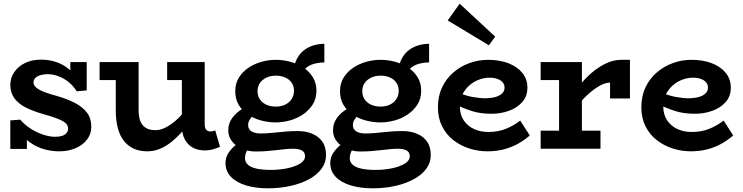

<svg xmlns="http://www.w3.org/2000/svg" viewBox="-20 -808 4034 1043"><path d="M302 14Q267 14 234.5 6.5Q202 -1 173 -16Q144 -31 120 -53.5Q96 -76 78 -105L126 -106V1H36V-154L90 -158Q111 -133 143 -111.5Q175 -90 211.5 -77.5Q248 -65 280 -65Q302 -65 317.5 -70Q333 -75 341.5 -85.5Q350 -96 350 -109Q350 -121 343.5 -131Q337 -141 322 -149.5Q307 -158 281.5 -167.5Q256 -177 219 -187Q162 -203 121 -223.5Q80 -244 58 -274.5Q36 -305 36 -347Q36 -384 57 -415.5Q78 -447 115.5 -465.5Q153 -484 203 -484Q247 -484 285.5 -471Q324 -458 355 -432Q386 -406 407 -367L362 -365V-471H451V-317L397 -312Q378 -342 352.5 -362.5Q327 -383 297.5 -394Q268 -405 238 -405Q216 -405 198.5 -399.5Q181 -394 171.5 -384Q162 -374 162 -360Q162 -349 169.5 -339.5Q177 -330 192 -321.5Q207 -313 231 -304.5Q255 -296 288 -287Q344 -271 386.5 -249Q429 -227 452.5 -196Q476 -165 476 -120Q476 -80 453 -50Q430 -20 390.5 -3Q351 14 302 14Z M780 14Q739 14 707.5 0Q676 -14 654 -41.5Q632 -69 620.5 -110.5Q609 -152 609 -207V-471H733V-208Q733 -185 737.5 -165.5Q742 -146 752.5 -131.5Q763 -117 780.5 -109Q798 -101 825 -101Q848 -101 872.5 -112Q897 -123 922.5 -143Q948 -163 974 -193Q1000 -223 1027 -260V-163Q994 -120 964 -87Q934 -54 904 -31.5Q874 -9 843.5 2.5Q813 14 780 14ZM521 -373V-471H711V-373ZM1091 9Q1055 9 1027.5 -6Q1000 -21 984 -50.5Q968 -80 968 -122V-471H1092V-133Q1092 -112 1100.5 -103Q1109 -94 1121 -94Q1131 -94 1137.5 -95.5Q1144 -97 1149 -100L1175 -11Q1162 -4 1139.5 2.5Q1117 9 1091 9ZM888 -373V-471H1076V-373Z M1435 215Q1370 215 1317.5 199.5Q1265 184 1235 153Q1205 122 1205 78Q1205 47 1221 23Q1237 -1 1259.5 -19.5Q1282 -38 1302 -49L1355 -22Q1340 -15 1325.5 5Q1311 25 1311 52Q1311 72 1326.5 86.5Q1342 101 1373.5 108Q1405 115 1451 115Q1499 115 1541.5 106Q1584 97 1610.5 80.5Q1637 64 1637 41Q1637 19 1620 9.5Q1603 0 1571 0Q1550 0 1528 2.5Q1506 5 1482 7.5Q1458 10 1430 12.5Q1402 15 1369 15Q1329 15 1295 0.5Q1261 -14 1240.5 -40Q1220 -66 1220 -100Q1220 -135 1238 -162Q1256 -189 1283.5 -208Q1311 -227 1341 -237L1388 -203Q1372 -196 1358.5 -184Q1345 -172 1336.5 -158Q1328 -144 1328 -129Q1328 -113 1336.5 -103Q1345 -93 1360 -88Q1375 -83 1393 -83Q1419 -83 1443 -85Q1467 -87 1490.5 -89.5Q1514 -92 1540.5 -94Q1567 -96 1598 -96Q1643 -96 1677.5 -81Q1712 -66 1731.5 -38Q1751 -10 1751 34Q1751 76 1726 109.5Q1701 143 1657 166.5Q1613 190 1556 202.5Q1499 215 1435 215ZM1477 -143Q1438 -143 1398.5 -153.5Q1359 -164 1327.5 -185Q1296 -206 1277 -238Q1258 -270 1258 -312Q1258 -355 1278 -387Q1298 -419 1330.5 -440.5Q1363 -462 1401.5 -472.5Q1440 -483 1477 -483Q1518 -483 1557 -472.5Q1596 -462 1628 -441Q1660 -420 1679.5 -388.5Q1699 -357 1699 -315Q1699 -272 1678.5 -240Q1658 -208 1625.5 -186Q1593 -164 1554 -153.5Q1515 -143 1477 -143ZM1478 -229Q1508 -229 1530 -240Q1552 -251 1564.5 -270.5Q1577 -290 1577 -315Q1577 -340 1564.5 -358.5Q1552 -377 1529.5 -387Q1507 -397 1478 -397Q1449 -397 1426.5 -386Q1404 -375 1391.5 -356.5Q1379 -338 1379 -312Q1379 -287 1391.5 -268.5Q1404 -250 1426.5 -239.5Q1449 -229 1478 -229ZM1618 -410 1577 -442Q1584 -475 1599 -499Q1614 -523 1636 -538.5Q1658 -554 1685 -562Q1712 -570 1742 -570V-469Q1701 -468 1670.5 -456Q1640 -444 1618 -410Z M2004 215Q1939 215 1886.5 199.5Q1834 184 1804 153Q1774 122 1774 78Q1774 47 1790 23Q1806 -1 1828.5 -19.5Q1851 -38 1871 -49L1924 -22Q1909 -15 1894.5 5Q1880 25 1880 52Q1880 72 1895.5 86.5Q1911 101 1942.5 108Q1974 115 2020 115Q2068 115 2110.5 106Q2153 97 2179.5 80.5Q2206 64 2206 41Q2206 19 2189 9.5Q2172 0 2140 0Q2119 0 2097 2.5Q2075 5 2051 7.5Q2027 10 1999 12.5Q1971 15 1938 15Q1898 15 1864 0.5Q1830 -14 1809.5 -40Q1789 -66 1789 -100Q1789 -135 1807 -162Q1825 -189 1852.5 -208Q1880 -227 1910 -237L1957 -203Q1941 -196 1927.5 -184Q1914 -172 1905.5 -158Q1897 -144 1897 -129Q1897 -113 1905.5 -103Q1914 -93 1929 -88Q1944 -83 1962 -83Q1988 -83 2012 -85Q2036 -87 2059.5 -89.5Q2083 -92 2109.5 -94Q2136 -96 2167 -96Q2212 -96 2246.5 -81Q2281 -66 2300.5 -38Q2320 -10 2320 34Q2320 76 2295 109.5Q2270 143 2226 166.5Q2182 190 2125 202.5Q2068 215 2004 215ZM2046 -143Q2007 -143 1967.5 -153.5Q1928 -164 1896.5 -185Q1865 -206 1846 -238Q1827 -270 1827 -312Q1827 -355 1847 -387Q1867 -419 1899.5 -440.5Q1932 -462 1970.5 -472.5Q2009 -483 2046 -483Q2087 -483 2126 -472.5Q2165 -462 2197 -441Q2229 -420 2248.5 -388.5Q2268 -357 2268 -315Q2268 -272 2247.5 -240Q2227 -208 2194.5 -186Q2162 -164 2123 -153.5Q2084 -143 2046 -143ZM2047 -229Q2077 -229 2099 -240Q2121 -251 2133.5 -270.5Q2146 -290 2146 -315Q2146 -340 2133.5 -358.5Q2121 -377 2098.5 -387Q2076 -397 2047 -397Q2018 -397 1995.5 -386Q1973 -375 1960.5 -356.5Q1948 -338 1948 -312Q1948 -287 1960.5 -268.5Q1973 -250 1995.5 -239.5Q2018 -229 2047 -229ZM2187 -410 2146 -442Q2153 -475 2168 -499Q2183 -523 2205 -538.5Q2227 -554 2254 -562Q2281 -570 2311 -570V-469Q2270 -468 2239.5 -456Q2209 -444 2187 -410Z M2628 14Q2577 14 2529 -1.5Q2481 -17 2442.5 -47Q2404 -77 2381.5 -122Q2359 -167 2359 -225Q2359 -286 2381.5 -333.5Q2404 -381 2443 -414.5Q2482 -448 2530.5 -465.5Q2579 -483 2631 -483Q2694 -483 2742 -464.5Q2790 -446 2817.5 -412Q2845 -378 2845 -332Q2845 -285 2817 -253.5Q2789 -222 2744.5 -206Q2700 -190 2650 -190Q2589 -190 2542.5 -205Q2496 -220 2451 -242V-313Q2504 -289 2545 -281.5Q2586 -274 2620 -274Q2650 -275 2672.5 -281.5Q2695 -288 2708 -301Q2721 -314 2721 -332Q2721 -357 2698.5 -371.5Q2676 -386 2640 -386Q2610 -386 2581 -375Q2552 -364 2529 -343.5Q2506 -323 2492 -294.5Q2478 -266 2478 -230Q2478 -186 2499 -154.5Q2520 -123 2555 -107Q2590 -91 2632 -91Q2687 -91 2730 -109Q2773 -127 2806 -153L2858 -72Q2829 -47 2794.5 -27.5Q2760 -8 2718 3Q2676 14 2628 14ZM2636 -562 2412 -697 2477 -788 2670 -609Z M3098 -209V-305Q3134 -356 3176.5 -396.5Q3219 -437 3264.5 -460Q3310 -483 3353 -483H3402V-273H3294V-359Q3270 -360 3237.5 -342Q3205 -324 3169 -290.5Q3133 -257 3098 -209ZM2917 0V-98H3242V0ZM3017 -31V-471H3141V-31ZM2917 -373V-471H3133V-373Z M3733 14Q3682 14 3634 -1.5Q3586 -17 3547.5 -47Q3509 -77 3486.5 -122Q3464 -167 3464 -225Q3464 -286 3486.5 -333.5Q3509 -381 3548 -414.5Q3587 -448 3635.5 -465.5Q3684 -483 3736 -483Q3799 -483 3847 -464.5Q3895 -446 3922.5 -412Q3950 -378 3950 -332Q3950 -285 3922 -253.5Q3894 -222 3849.5 -206Q3805 -190 3755 -190Q3694 -190 3647.5 -205Q3601 -220 3556 -242V-313Q3609 -289 3650 -281.5Q3691 -274 3725 -274Q3755 -275 3777.5 -281.5Q3800 -288 3813 -301Q3826 -314 3826 -332Q3826 -357 3803.5 -371.5Q3781 -386 3745 -386Q3715 -386 3686 -375Q3657 -364 3634 -343.5Q3611 -323 3597 -294.5Q3583 -266 3583 -230Q3583 -186 3604 -154.5Q3625 -123 3660 -107Q3695 -91 3737 -91Q3792 -91 3835 -109Q3878 -127 3911 -153L3963 -72Q3934 -47 3899.5 -27.5Q3865 -8 3823 3Q3781 14 3733 14Z"/></svg>

Font: BioRhyme
Style: Bold
Weight: 700
Designer: Aoife Mooney
Foundry: Aoife Mooney Type
Version: Version 1.600;gftools[0.9.33]